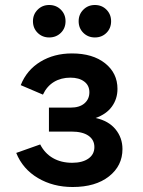

<svg xmlns="http://www.w3.org/2000/svg" viewBox="-20 -737 572 769"><path d="M271 12Q192.5 12 131.8 -24Q71 -60 45 -124.5L141 -158.5Q159.5 -122.5 192.2 -103.8Q225 -85 269 -85Q310 -85 334 -101.8Q358 -118.5 358 -148Q358 -177 334.2 -193.5Q310.5 -210 266 -210H176V-306H263Q298.5 -306 318.2 -323Q338 -340 338 -367.5Q338 -395 317.2 -410.5Q296.5 -426 262 -426Q224.5 -426 196 -408.8Q167.5 -391.5 152 -358L63 -396Q87 -456.5 141.8 -489.8Q196.5 -523 268 -523Q351.5 -523 401 -483.5Q450.5 -444 450.5 -381Q450.5 -341 428.2 -310.2Q406 -279.5 363 -264.5Q415 -253 442.8 -219Q470.5 -185 470.5 -140Q470.5 -73 416.5 -30.5Q362.5 12 271 12ZM360 -587Q332.5 -587 313.8 -605.5Q295 -624 295 -652Q295 -679.5 313.8 -698.2Q332.5 -717 360 -717Q388 -717 406.5 -698.2Q425 -679.5 425 -652Q425 -624 406.5 -605.5Q388 -587 360 -587ZM177 -587Q149.5 -587 130.8 -605.5Q112 -624 112 -652Q112 -679.5 130.8 -698.2Q149.5 -717 177 -717Q205 -717 223.8 -698.2Q242.5 -679.5 242.5 -652Q242.5 -624 223.8 -605.5Q205 -587 177 -587Z"/></svg>

Font: Overpass SemiBold
Style: Regular
Weight: 600
Designer: Delve Withrington, Dave Bailey, Thomas Jockin
Foundry: Delve Fonts LLC
Version: Version 4.000